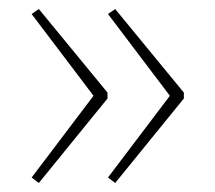

<svg xmlns="http://www.w3.org/2000/svg" viewBox="-20 -417 477 425"><path d="M219 -24 356 -205 219 -386 235 -397 387 -212V-199L235 -12ZM50 -24 187 -205 50 -386 66 -397 218 -212V-199L66 -12Z"/></svg>

Font: Noto Sans Syriac Thin
Style: Regular
Weight: 100
Designer: Patrick Giasson and the Monotype Design Team
Foundry: Monotype Imaging Inc.
Version: Version 2.000; ttfautohint (v1.8.3) -l 8 -r 50 -G 200 -x 14 